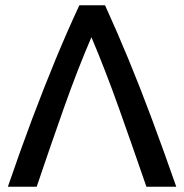

<svg xmlns="http://www.w3.org/2000/svg" viewBox="-20 -713 703 733"><path d="M10 0Q58 -140 103 -259.5Q148 -379 192 -485.5Q236 -592 283 -693H381Q427 -592 471 -485.5Q515 -379 559.5 -259.5Q604 -140 653 0H539Q486 -154 434 -300Q382 -446 329 -571Q276 -448 224 -301Q172 -154 120 0Z"/></svg>

Font: Ubuntu Sans Medium
Style: Regular
Weight: 500
Designer: Dalton Maag Ltd
Foundry: Dalton Maag Ltd
Version: Version 1.006; ttfautohint (v1.8.4.7-5d5b)